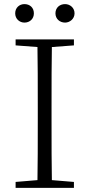

<svg xmlns="http://www.w3.org/2000/svg" viewBox="-20 -915 436 935"><path d="M99 -805C125 -805 145 -823 145 -850C145 -878 125 -895 99 -895C75 -895 54 -878 54 -850C54 -823 75 -805 99 -805ZM297 -805C320 -805 343 -823 343 -850C343 -878 320 -895 297 -895C271 -895 250 -878 250 -850C250 -823 271 -805 297 -805ZM56 0H340V-29L207 -40H188L56 -29ZM162 0H233C231 -110 231 -221 231 -333V-390C231 -502 231 -614 233 -723H162C164 -613 164 -502 164 -390V-333C164 -221 164 -110 162 0ZM56 -694 188 -684H207L340 -694V-723H56Z"/></svg>

Font: Source Han Serif TW VF
Style: Regular
Weight: 250
Designer: Ryoko NISHIZUKA 西塚涼子 (kana & ideographs); Frank Grießhammer (Latin, Greek & Cyrillic); Wenlong ZHANG 张文龙 (bopomofo); San
Foundry: Adobe
Version: Version 2.002;hotconv 1.1.0;makeotfexe 2.6.0